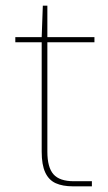

<svg xmlns="http://www.w3.org/2000/svg" viewBox="-20 -657 381 677"><path d="M237 0Q201 0 176.5 -11Q152 -22 139.5 -49Q127 -76 127 -122V-508H34V-526H127L131 -637H147V-526H313V-508H147V-122Q147 -67 168.5 -42.5Q190 -18 240 -18H304V0Z"/></svg>

Font: DM Sans 9pt Thin
Style: Regular
Weight: 250
Version: Version 4.004;gftools[0.9.30]